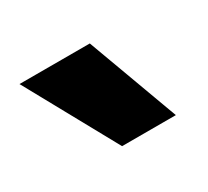

<svg xmlns="http://www.w3.org/2000/svg" viewBox="-61 -881 436 402"><g transform="rotate(-30 156.5 -680.0)"><path d="M137 -570 16 -790H186L267 -570Z"/></g></svg>

Font: M PLUS 2 Thin
Style: Bold
Weight: 700
Version: Version 1.001